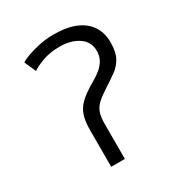

<svg xmlns="http://www.w3.org/2000/svg" viewBox="-167 -829 894 949"><g transform="rotate(-30 280.0 -354.5)"><path d="M194 0V-206Q194 -250 201.5 -280Q209 -310 226 -332Q243 -354 269.5 -373.5Q296 -393 333 -414Q354 -426 374 -442.5Q394 -459 406.5 -481Q419 -503 419 -532Q419 -585 376 -613.5Q333 -642 271 -642Q213 -642 170.5 -626Q128 -610 109 -596L80 -661Q91 -670 121 -681Q151 -692 191 -700.5Q231 -709 273 -709Q349 -709 399 -687.5Q449 -666 474 -627Q499 -588 499 -536Q499 -480 481.5 -448Q464 -416 434.5 -395Q405 -374 368 -350Q332 -327 311 -308Q290 -289 281 -264.5Q272 -240 272 -198V0Z"/></g></svg>

Font: Ubuntu Sans Mono
Style: Regular
Weight: 400
Monospace: yes
Designer: Dalton Maag Ltd
Foundry: Dalton Maag Ltd
Version: Version 1.006